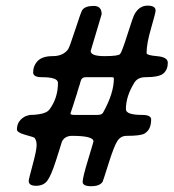

<svg xmlns="http://www.w3.org/2000/svg" viewBox="-20 -659 611 676"><path d="M372.1 -387.2H281.7Q268.1 -387.2 264.6 -375L263.2 -370.1L262.2 -367.7L261.7 -365.2L260.3 -359.9L259.3 -357.4L257.8 -352.5L256.8 -350.1L255.4 -344.7L253.9 -339.8L252.9 -337.4Q251.5 -330.1 249.5 -325.2Q247.6 -320.3 243.9 -308.1Q240.2 -295.9 237.3 -287.1L228 -259.3Q228 -254.4 241.7 -254.4H322.8Q338.4 -254.4 342.8 -262.2Q380.9 -330.6 380.9 -382.3V-383.8Q380.9 -387.2 372.1 -387.2ZM454.1 -609.9Q471.2 -639.2 499.5 -639.2Q527.8 -639.2 527.8 -621.6Q527.8 -613.8 512 -559.8Q496.1 -505.9 496.1 -472.2Q496.1 -464.4 533.4 -461.2Q570.8 -458 570.8 -438Q570.8 -414.1 555.7 -400.6Q540.5 -387.2 492.2 -387.2Q465.3 -387.2 453.6 -368.7Q423.3 -320.8 423.3 -274.4Q423.3 -254.4 480.5 -254.4Q512.2 -254.4 512.2 -238.3Q512.2 -202.1 488.3 -188.5Q474.6 -180.7 425.8 -180.7Q405.3 -180.7 393.6 -163.1Q381.8 -145.5 362.3 -83.5Q342.8 -21.5 341.3 -19Q331.1 -3.4 301 -3.4Q271 -3.4 271 -18.6Q271 -33.7 290 -96.4Q309.1 -159.2 309.1 -161.1Q309.1 -180.7 233.9 -180.7Q207.5 -180.7 197.8 -159.7Q196.8 -157.7 187.5 -126.5L177.2 -94.2Q159.7 -39.6 146.2 -22.2Q132.8 -4.9 106.9 -4.9Q81.1 -4.9 81.1 -22Q81.1 -27.8 95 -78.9Q108.9 -129.9 108.9 -147.7Q108.9 -165.5 101.1 -174.3Q99.6 -175.8 69.6 -184.1Q39.6 -192.4 39.6 -203.1Q39.6 -235.4 71.3 -250.5L85.4 -254.4L101.6 -254.9L117.2 -256.8Q145 -260.7 154.8 -274.4Q184.1 -314.5 184.1 -367.2Q184.1 -387.2 127.4 -387.2Q96.7 -387.2 96.7 -403.8Q96.7 -427.7 113 -444.6Q129.4 -461.4 165.8 -461.4Q202.1 -461.4 219.7 -485.4Q224.6 -492.2 244.9 -554.4Q265.1 -616.7 269.5 -623.5Q279.8 -638.2 310.1 -638.2Q337.9 -638.2 337.9 -608.9L299.3 -479.5Q299.3 -461.4 347.7 -461.4Q396 -461.4 402.6 -468.5Q409.2 -475.6 428.7 -537.6Q448.2 -599.6 454.1 -609.9Z"/></svg>

Font: Averia Serif Libre
Style: Bold Italic
Weight: 700
Italic angle: -6.90001°
Version: Version 1.002